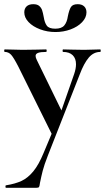

<svg xmlns="http://www.w3.org/2000/svg" viewBox="-38 -622 501 917"><path d="M222 -15 220 40 50 -303Q28 -346 15.5 -360Q3 -374 -15 -374Q-18 -374 -18 -380Q-18 -386 -15 -386Q13 -386 28 -385L70 -384L139 -385Q155 -386 182 -386Q185 -386 185 -380Q185 -374 182 -374Q156 -374 144 -369.5Q132 -365 132 -355Q132 -347 138 -335L265 -75L228 -16L316 -268Q325 -294 325 -315Q325 -343 309 -358.5Q293 -374 263 -374Q261 -374 261 -380Q261 -386 263 -386Q290 -386 304 -385L364 -384L404 -385Q416 -386 441 -386Q443 -386 443 -380Q443 -374 441 -374Q409 -374 386 -347Q363 -320 343 -267L191 120Q173 166 166 193.5Q159 221 153 251Q151 267 148.5 271Q146 275 135 275H-9Q-12 275 -12 269Q-12 263 -9 263Q35 256 65 242Q95 228 121 196.5Q147 165 170 109ZM286 -544Q292 -574 300.5 -588Q309 -602 333 -602Q353 -602 364 -591.5Q375 -581 375 -563Q375 -538 354 -516Q333 -494 299 -481.5Q265 -469 227 -469Q188 -469 153.5 -482Q119 -495 98.5 -516.5Q78 -538 78 -563Q78 -581 89 -591.5Q100 -602 121 -602Q140 -602 149.5 -593.5Q159 -585 163 -573.5Q167 -562 171 -540Q175 -514 185.5 -499.5Q196 -485 226 -485Q256 -485 269 -500.5Q282 -516 286 -544Z"/></svg>

Font: Cormorant Infant
Style: Bold
Weight: 700
Designer: Christian Thalmann (Catharsis Fonts)
Foundry: Catharsis Fonts
Version: Version 4.000